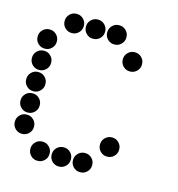

<svg xmlns="http://www.w3.org/2000/svg" viewBox="-104 -785 807 871"><g transform="rotate(15 300.0 -350.0)"><path d="M149 -695Q131 -695 118 -682Q105 -669 105 -651V-649Q105 -631 118 -618Q131 -605 149 -605H151Q169 -605 182 -618Q195 -631 195 -649V-651Q195 -669 182 -682Q169 -695 151 -695ZM249 -695Q231 -695 218 -682Q205 -669 205 -651V-649Q205 -631 218 -618Q231 -605 249 -605H251Q269 -605 282 -618Q295 -631 295 -649V-651Q295 -669 282 -682Q269 -695 251 -695ZM349 -695Q331 -695 318 -682Q305 -669 305 -651V-649Q305 -631 318 -618Q331 -605 349 -605H351Q369 -605 382 -618Q395 -631 395 -649V-651Q395 -669 382 -682Q369 -695 351 -695ZM49 -595Q31 -595 18 -582Q5 -569 5 -551V-549Q5 -531 18 -518Q31 -505 49 -505H51Q69 -505 82 -518Q95 -531 95 -549V-551Q95 -569 82 -582Q69 -595 51 -595ZM449 -595Q431 -595 418 -582Q405 -569 405 -551V-549Q405 -531 418 -518Q431 -505 449 -505H451Q469 -505 482 -518Q495 -531 495 -549V-551Q495 -569 482 -582Q469 -595 451 -595ZM49 -495Q31 -495 18 -482Q5 -469 5 -451V-449Q5 -431 18 -418Q31 -405 49 -405H51Q69 -405 82 -418Q95 -431 95 -449V-451Q95 -469 82 -482Q69 -495 51 -495ZM49 -395Q31 -395 18 -382Q5 -369 5 -351V-349Q5 -331 18 -318Q31 -305 49 -305H51Q69 -305 82 -318Q95 -331 95 -349V-351Q95 -369 82 -382Q69 -395 51 -395ZM49 -295Q31 -295 18 -282Q5 -269 5 -251V-249Q5 -231 18 -218Q31 -205 49 -205H51Q69 -205 82 -218Q95 -231 95 -249V-251Q95 -269 82 -282Q69 -295 51 -295ZM49 -195Q31 -195 18 -182Q5 -169 5 -151V-149Q5 -131 18 -118Q31 -105 49 -105H51Q69 -105 82 -118Q95 -131 95 -149V-151Q95 -169 82 -182Q69 -195 51 -195ZM449 -195Q431 -195 418 -182Q405 -169 405 -151V-149Q405 -131 418 -118Q431 -105 449 -105H451Q469 -105 482 -118Q495 -131 495 -149V-151Q495 -169 482 -182Q469 -195 451 -195ZM149 -95Q131 -95 118 -82Q105 -69 105 -51V-49Q105 -31 118 -18Q131 -5 149 -5H151Q169 -5 182 -18Q195 -31 195 -49V-51Q195 -69 182 -82Q169 -95 151 -95ZM249 -95Q231 -95 218 -82Q205 -69 205 -51V-49Q205 -31 218 -18Q231 -5 249 -5H251Q269 -5 282 -18Q295 -31 295 -49V-51Q295 -69 282 -82Q269 -95 251 -95ZM349 -95Q331 -95 318 -82Q305 -69 305 -51V-49Q305 -31 318 -18Q331 -5 349 -5H351Q369 -5 382 -18Q395 -31 395 -49V-51Q395 -69 382 -82Q369 -95 351 -95Z"/></g></svg>

Font: Doto Rounded Black
Style: Regular
Weight: 900
Monospace: yes
Version: Version 1.000